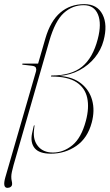

<svg xmlns="http://www.w3.org/2000/svg" viewBox="-39 -732 529 927"><path d="M-13.5 125 135 -388Q137.5 -396.5 134.5 -404.5Q131.5 -412.5 115.5 -414.5L72.5 -419.5Q68 -419.5 68 -422.5Q68 -425 72 -425H145L180 -546Q204.5 -630.5 252.2 -671.2Q300 -712 368 -712Q430.5 -712 456 -662.2Q481.5 -612.5 461 -536Q449 -491 419 -454Q389 -417 345 -393.2Q301 -369.5 247.5 -365.5Q312.5 -361 352.5 -329.2Q392.5 -297.5 406 -248Q419.5 -198.5 404 -140.5Q384 -65 329.5 -27.5Q275 10 206.5 10Q150 10 128.2 -17Q106.5 -44 116 -89Q122 -117 123.5 -122.2Q125 -127.5 126 -127.5Q127.5 -127.5 127.5 -124.5L125 -102.5Q120 -55.5 145 -25.5Q170 4.5 216.5 4.5Q267.5 4.5 310.5 -30.8Q353.5 -66 375.5 -148Q392.5 -211.5 382 -259.8Q371.5 -308 329.8 -335.2Q288 -362.5 210 -362.5Q206 -362.5 207 -365Q207 -367.5 211.5 -367.5Q305 -367.5 357.2 -410Q409.5 -452.5 433 -543.5Q452.5 -617.5 434 -662.2Q415.5 -707 365 -707Q310.5 -707 268.8 -669Q227 -631 199 -534L26.5 65Q21.5 83.5 18.5 97.2Q15.5 111 15.5 121Q15.5 133 17.5 140.8Q19.5 148.5 19.5 156Q19.5 165 13 170Q6.5 175 -3 175Q-27.5 175 -13.5 125Z"/></svg>

Font: Fraunces 144pt S000 Thin
Style: Italic
Weight: 100
Italic angle: -16°
Version: Version 1.000; ttfautohint (v1.8.3)